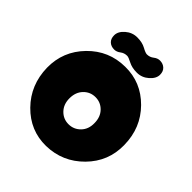

<svg xmlns="http://www.w3.org/2000/svg" viewBox="-233 -1039 1198 1198"><g transform="rotate(45 366.0 -440.0)"><path d="M366 1Q509 -2 609.5 -104Q710 -206 707 -349Q705 -498 605 -599Q505 -700 366 -698Q223 -697 123 -594.5Q23 -492 25 -349Q28 -200 127.5 -98.5Q227 3 366 1ZM259 -313Q259 -367 291 -400Q323 -433 369 -433Q415 -433 447 -400Q479 -367 479 -313Q480 -260 447.5 -227Q415 -194 369 -194Q323 -194 291 -227Q259 -260 259 -313ZM241 -725Q262 -725 281.5 -740Q301 -755 326 -755Q339 -755 369 -739Q399 -723 443 -723Q487 -723 521 -753Q555 -783 555 -816Q555 -846 537 -862.5Q519 -879 492 -879Q471 -879 451.5 -863.5Q432 -848 407 -848Q394 -848 364 -864.5Q334 -881 290 -881Q246 -881 212 -851.5Q178 -822 178 -788Q178 -758 195.5 -741.5Q213 -725 241 -725Z"/></g></svg>

Font: Cherry Bomb
Style: Regular
Weight: 400
Designer: satsuyako
Foundry: satsuyako
Version: Version 4.0